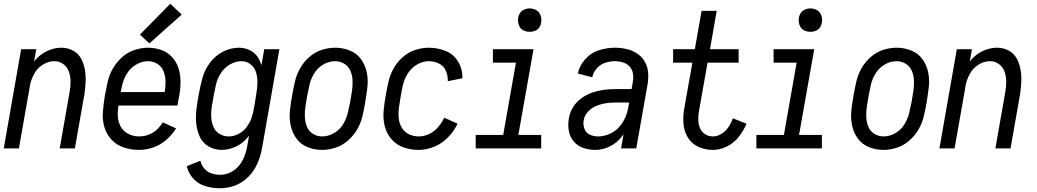

<svg xmlns="http://www.w3.org/2000/svg" viewBox="-24 -793 5544 1026"><path d="M-4 0 89 -530H170L158 -464Q163 -469 167 -475Q194 -505 230 -521.5Q266 -538 304 -538Q337 -538 365.5 -523Q394 -508 409 -480.5Q424 -453 429.5 -421Q435 -389 433.5 -355.5Q432 -322 427 -289L376 0H295L348 -301Q353 -329 353 -356.5Q353 -384 344.5 -409Q336 -434 315 -450Q294 -466 266 -466Q233 -466 202.5 -446Q172 -426 157 -395Q142 -367 136 -337L135 -331V-329L77 0Z M719 8Q677 8 637.5 -5Q598 -18 571 -47.5Q544 -77 533 -116.5Q522 -156 526 -199.5Q530 -243 537 -286Q544 -322 552 -358Q560 -394 579.5 -427.5Q599 -461 628.5 -487.5Q658 -514 695 -526Q732 -538 768 -538Q804 -538 837.5 -526Q871 -514 894.5 -489Q918 -464 929 -431Q940 -398 940.5 -361.5Q941 -325 935 -289L924 -229H609Q608 -216 606 -202Q602 -166 613.5 -133Q625 -100 654 -82Q683 -64 719 -64Q799 -64 846 -139L917 -107Q895 -72 864 -45Q833 -18 795 -5Q757 8 719 8ZM621 -301H856Q861 -329 860.5 -357.5Q860 -386 850.5 -411Q841 -436 818 -451Q795 -466 767 -466Q734 -466 703.5 -448Q673 -430 654.5 -400Q636 -370 629 -338Q625 -320 621 -301ZM774 -561 724 -608 886 -773 947 -715Z M1152 213Q1111 213 1073 201.5Q1035 190 1009 161.5Q983 133 974 95L1047 66Q1052 89 1067 107Q1082 125 1104.5 133Q1127 141 1152 141Q1179 141 1205.5 129Q1232 117 1251 94.5Q1270 72 1280.5 46.5Q1291 21 1296 -6L1307 -68Q1303 -63 1298 -57Q1272 -26 1235 -9Q1198 8 1160 8Q1122 8 1090 -11Q1058 -30 1043 -63.5Q1028 -97 1024.5 -134.5Q1021 -172 1026 -211Q1031 -250 1038 -289Q1046 -332 1057.5 -375Q1069 -418 1097 -456.5Q1125 -495 1167 -516.5Q1209 -538 1253 -538Q1286 -538 1314.5 -523Q1343 -508 1358 -480Q1367 -464 1373 -445L1388 -530H1469L1375 6Q1367 46 1350 84Q1333 122 1302 153Q1271 184 1231.5 198.5Q1192 213 1152 213ZM1198 -64Q1223 -64 1247.5 -75.5Q1272 -87 1289.5 -108.5Q1307 -130 1317 -154Q1324 -174 1329 -194L1338 -243L1346 -294Q1351 -322 1351.5 -350.5Q1352 -379 1344.5 -405.5Q1337 -432 1315.5 -449Q1294 -466 1266 -466Q1234 -466 1204 -448Q1174 -430 1155.5 -401Q1137 -372 1130 -340.5Q1123 -309 1117 -277Q1112 -250 1107.5 -222.5Q1103 -195 1104.5 -168Q1106 -141 1116 -116.5Q1126 -92 1148.5 -78Q1171 -64 1198 -64Z M1697 8Q1656 8 1619 -7Q1582 -22 1559.5 -53.5Q1537 -85 1529 -124Q1521 -163 1525.5 -204.5Q1530 -246 1538 -288Q1544 -323 1552.5 -359Q1561 -395 1580 -428.5Q1599 -462 1628.5 -488Q1658 -514 1694 -526Q1730 -538 1768 -538Q1808 -538 1845.5 -523Q1883 -508 1905.5 -476.5Q1928 -445 1936 -406Q1944 -367 1939 -325.5Q1934 -284 1927 -242Q1921 -207 1912.5 -171Q1904 -135 1884.5 -101.5Q1865 -68 1835.5 -42Q1806 -16 1769.5 -4Q1733 8 1697 8ZM1698 -64Q1730 -64 1760.5 -81.5Q1791 -99 1809 -128.5Q1827 -158 1834.5 -189.5Q1842 -221 1848 -252L1849 -257L1850 -266L1852 -275L1853 -284L1857 -307Q1861 -335 1860 -362Q1859 -389 1849 -413.5Q1839 -438 1816.5 -452Q1794 -466 1767 -466Q1734 -466 1704 -448.5Q1674 -431 1655.5 -401.5Q1637 -372 1630 -340.5Q1623 -309 1617 -278Q1612 -250 1608 -222.5Q1604 -195 1605 -168Q1606 -141 1616 -116.5Q1626 -92 1648 -78Q1670 -64 1698 -64Z M2214 8Q2171 8 2132.5 -5.5Q2094 -19 2068 -49Q2042 -79 2032 -119Q2022 -159 2026 -202Q2030 -245 2038 -287Q2044 -323 2052.5 -359Q2061 -395 2080 -428.5Q2099 -462 2128.5 -488Q2158 -514 2194.5 -526Q2231 -538 2267 -538Q2315 -538 2358 -520.5Q2401 -503 2424.5 -463Q2448 -423 2447 -375L2369 -359Q2370 -388 2358.5 -414.5Q2347 -441 2321.5 -453.5Q2296 -466 2267 -466Q2235 -466 2204.5 -448Q2174 -430 2155.5 -401Q2137 -372 2129.5 -340Q2122 -308 2117 -276Q2112 -248 2108 -219.5Q2104 -191 2106.5 -163Q2109 -135 2122.5 -111.5Q2136 -88 2160.5 -76Q2185 -64 2214 -64Q2242 -64 2269.5 -77Q2297 -90 2317 -113.5Q2337 -137 2350 -164L2421 -132Q2402 -92 2370 -59Q2338 -26 2296.5 -9Q2255 8 2214 8Z M2518 0V-72H2665L2733 -458H2610V-530H2827L2746 -72H2868V0ZM2806 -623Q2790 -623 2774.5 -630Q2759 -637 2751.5 -652.5Q2744 -668 2744 -685Q2744 -702 2751.5 -717.5Q2759 -733 2774.5 -740.5Q2790 -748 2806 -748Q2823 -748 2838.5 -740.5Q2854 -733 2861.5 -717.5Q2869 -702 2869 -685Q2869 -668 2861.5 -652.5Q2854 -637 2838.5 -630Q2823 -623 2806 -623Z M3158 8Q3124 8 3093 -2.5Q3062 -13 3041.5 -37.5Q3021 -62 3015.5 -95Q3010 -128 3016 -161Q3021 -191 3038 -219.5Q3055 -248 3082 -267.5Q3109 -287 3139 -297.5Q3169 -308 3199.5 -312.5Q3230 -317 3261 -317H3351L3358 -358Q3362 -380 3358 -401.5Q3354 -423 3340 -438Q3326 -453 3305.5 -459.5Q3285 -466 3262 -466Q3236 -466 3210 -457.5Q3184 -449 3165 -427.5Q3146 -406 3141 -380L3064 -400Q3072 -442 3103.5 -477Q3135 -512 3177.5 -525Q3220 -538 3262 -538Q3294 -538 3324.5 -531Q3355 -524 3380 -507.5Q3405 -491 3420.5 -465.5Q3436 -440 3439 -408.5Q3442 -377 3437 -345L3376 0H3295L3308 -76Q3305 -71 3301 -66Q3275 -31 3236.5 -11.5Q3198 8 3158 8ZM3172 -64Q3201 -64 3230.5 -76Q3260 -88 3282 -111.5Q3304 -135 3316.5 -163.5Q3329 -192 3334 -222L3338 -245H3261Q3236 -245 3211 -241Q3186 -237 3161 -226.5Q3136 -216 3117.5 -195.5Q3099 -175 3095 -150Q3091 -127 3099 -105Q3107 -83 3127.5 -73.5Q3148 -64 3172 -64Z M3786 8Q3745 8 3709 -8Q3673 -24 3652.5 -57Q3632 -90 3628.5 -130.5Q3625 -171 3632 -211L3676 -458H3573V-530H3689L3725 -735H3806L3770 -530H3923V-458H3757L3711 -199Q3707 -176 3707.5 -152.5Q3708 -129 3716.5 -108.5Q3725 -88 3743.5 -76Q3762 -64 3786 -64Q3810 -64 3832.5 -78.5Q3855 -93 3869.5 -115Q3884 -137 3892 -161L3965 -132Q3950 -95 3924 -62Q3898 -29 3861 -10.5Q3824 8 3786 8Z M4018 0V-72H4165L4233 -458H4110V-530H4327L4246 -72H4368V0ZM4306 -623Q4290 -623 4274.5 -630Q4259 -637 4251.5 -652.5Q4244 -668 4244 -685Q4244 -702 4251.5 -717.5Q4259 -733 4274.5 -740.5Q4290 -748 4306 -748Q4323 -748 4338.5 -740.5Q4354 -733 4361.5 -717.5Q4369 -702 4369 -685Q4369 -668 4361.5 -652.5Q4354 -637 4338.5 -630Q4323 -623 4306 -623Z M4697 8Q4656 8 4619 -7Q4582 -22 4559.5 -53.5Q4537 -85 4529 -124Q4521 -163 4525.5 -204.5Q4530 -246 4538 -288Q4544 -323 4552.5 -359Q4561 -395 4580 -428.5Q4599 -462 4628.5 -488Q4658 -514 4694 -526Q4730 -538 4768 -538Q4808 -538 4845.5 -523Q4883 -508 4905.5 -476.5Q4928 -445 4936 -406Q4944 -367 4939 -325.5Q4934 -284 4927 -242Q4921 -207 4912.5 -171Q4904 -135 4884.5 -101.5Q4865 -68 4835.5 -42Q4806 -16 4769.5 -4Q4733 8 4697 8ZM4698 -64Q4730 -64 4760.5 -81.5Q4791 -99 4809 -128.5Q4827 -158 4834.5 -189.5Q4842 -221 4848 -252L4849 -257L4850 -266L4852 -275L4853 -284L4857 -307Q4861 -335 4860 -362Q4859 -389 4849 -413.5Q4839 -438 4816.5 -452Q4794 -466 4767 -466Q4734 -466 4704 -448.5Q4674 -431 4655.5 -401.5Q4637 -372 4630 -340.5Q4623 -309 4617 -278Q4612 -250 4608 -222.5Q4604 -195 4605 -168Q4606 -141 4616 -116.5Q4626 -92 4648 -78Q4670 -64 4698 -64Z M4996 0 5089 -530H5170L5158 -464Q5163 -469 5167 -475Q5194 -505 5230 -521.5Q5266 -538 5304 -538Q5337 -538 5365.5 -523Q5394 -508 5409 -480.5Q5424 -453 5429.5 -421Q5435 -389 5433.5 -355.5Q5432 -322 5427 -289L5376 0H5295L5348 -301Q5353 -329 5353 -356.5Q5353 -384 5344.5 -409Q5336 -434 5315 -450Q5294 -466 5266 -466Q5233 -466 5202.5 -446Q5172 -426 5157 -395Q5142 -367 5136 -337L5135 -331V-329L5077 0Z"/></svg>

Font: Iosevka SS08
Style: Italic
Weight: 400
Italic angle: -10°
Monospace: yes
Designer: Belleve Invis
Foundry: Belleve Invis
Version: 2.1.0; ttfautohint (v1.8.2)